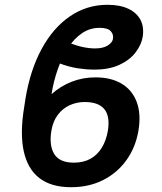

<svg xmlns="http://www.w3.org/2000/svg" viewBox="-20 -780 683 810"><path d="M382.8 -453.6Q448.7 -453.6 493.4 -426.8Q538.1 -399.9 556.9 -349.4Q575.7 -298.8 564 -228.5Q552.2 -159.2 514.2 -105.5Q476.1 -51.8 416.3 -21Q356.4 9.8 279.3 9.8Q196.8 9.8 146.7 -28.3Q96.7 -66.4 80.1 -142.3Q63.5 -218.3 82.5 -331.1L87.4 -363.3Q107.4 -484.9 155.8 -573.7Q204.1 -662.6 275.1 -711.2Q346.2 -759.8 433.6 -759.8Q486.3 -759.8 521.7 -742.9Q557.1 -726.1 572.8 -695.8Q588.4 -665.5 582 -624.5Q576.2 -590.3 551.5 -558.3Q526.9 -526.4 483.4 -506.3Q439.9 -486.3 377.4 -486.3Q345.2 -486.3 307.9 -491.9Q270.5 -497.6 226.6 -514.2L271 -600.1Q301.3 -587.4 329.3 -581.5Q357.4 -575.7 380.9 -575.7Q414.1 -575.7 433.8 -587.6Q453.6 -599.6 456.5 -615.7Q460 -634.3 447.3 -648.4Q434.6 -662.6 399.9 -662.6Q359.9 -662.6 326.7 -640.4Q293.5 -618.2 267.8 -579.1Q242.2 -540 224.4 -489.7Q206.5 -439.5 197.3 -382.8Q235.8 -417 282.7 -435.3Q329.6 -453.6 382.8 -453.6ZM336.9 -349.6Q303.7 -349.6 274.2 -336.2Q244.6 -322.8 224.1 -295.9Q203.6 -269 196.8 -228.5Q186.5 -167 208.7 -130.4Q231 -93.8 291.5 -93.8Q332.5 -93.8 362.1 -110.4Q391.6 -127 409.9 -157.5Q428.2 -188 435.1 -228.5Q444.8 -289.1 420.4 -319.3Q396 -349.6 336.9 -349.6Z"/></svg>

Font: Inter 24pt SemiBold
Style: Italic
Weight: 600
Italic angle: -9.3988°
Designer: Rasmus Andersson
Foundry: rsms
Version: Version 4.001;git-66647c0bb